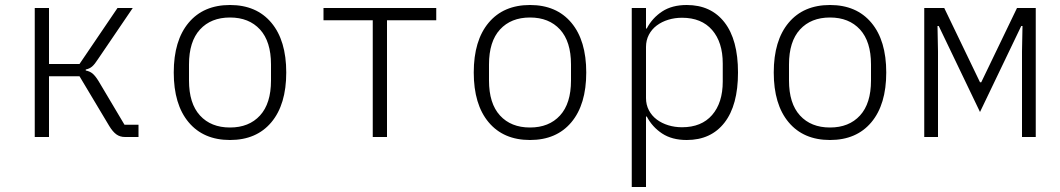

<svg xmlns="http://www.w3.org/2000/svg" viewBox="-20 -548 4240 768"><path d="M119 -516H176V-292H298L450 -516H511L373 -313Q359 -291 348.5 -282Q338 -273 323 -270V-266Q339 -263 350 -254Q361 -245 374 -224L478 -49H534V0H480Q460 0 445.5 -10.5Q431 -21 417 -44L298 -243H176V0H119Z M900 12Q794 12 734.5 -59Q675 -130 675 -258Q675 -386 734.5 -457Q794 -528 900 -528Q1006 -528 1065.5 -457Q1125 -386 1125 -258Q1125 -130 1065.5 -59Q1006 12 900 12ZM900 -38Q976 -38 1020 -86Q1064 -134 1064 -226V-290Q1064 -382 1020 -430Q976 -478 900 -478Q824 -478 780 -430Q736 -382 736 -290V-226Q736 -134 780 -86Q824 -38 900 -38Z M1471 -467H1274V-516H1725V-467H1528V0H1471Z M2100 12Q1994 12 1934.5 -59Q1875 -130 1875 -258Q1875 -386 1934.5 -457Q1994 -528 2100 -528Q2206 -528 2265.5 -457Q2325 -386 2325 -258Q2325 -130 2265.5 -59Q2206 12 2100 12ZM2100 -38Q2176 -38 2220 -86Q2264 -134 2264 -226V-290Q2264 -382 2220 -430Q2176 -478 2100 -478Q2024 -478 1980 -430Q1936 -382 1936 -290V-226Q1936 -134 1980 -86Q2024 -38 2100 -38Z M2507 -516H2564V-434H2567Q2589 -476 2628.5 -502Q2668 -528 2727 -528Q2824 -528 2878 -458.5Q2932 -389 2932 -258Q2932 -127 2878 -57.5Q2824 12 2727 12Q2668 12 2628.5 -14Q2589 -40 2567 -82H2564V200H2507ZM2708 -39Q2786 -39 2828.5 -88Q2871 -137 2871 -222V-294Q2871 -379 2828.5 -428Q2786 -477 2708 -477Q2679 -477 2653 -469Q2627 -461 2607 -446Q2587 -431 2575.5 -409Q2564 -387 2564 -360V-156Q2564 -129 2575.5 -107Q2587 -85 2607 -70Q2627 -55 2653 -47Q2679 -39 2708 -39Z M3300 12Q3194 12 3134.5 -59Q3075 -130 3075 -258Q3075 -386 3134.5 -457Q3194 -528 3300 -528Q3406 -528 3465.5 -457Q3525 -386 3525 -258Q3525 -130 3465.5 -59Q3406 12 3300 12ZM3300 -38Q3376 -38 3420 -86Q3464 -134 3464 -226V-290Q3464 -382 3420 -430Q3376 -478 3300 -478Q3224 -478 3180 -430Q3136 -382 3136 -290V-226Q3136 -134 3180 -86Q3224 -38 3300 -38Z M3677 -516H3757L3900 -219H3905L4048 -516H4123V0H4068V-342L4070 -444H4065L3900 -100L3735 -444H3730L3732 -342V0H3677Z"/></svg>

Font: IBM Plex Mono Light
Style: Regular
Weight: 300
Monospace: yes
Designer: Mike Abbink, Paul van der Laan, Pieter van Rosmalen
Foundry: Bold Monday
Version: Version 2.3